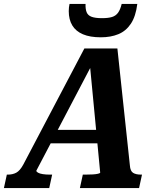

<svg xmlns="http://www.w3.org/2000/svg" viewBox="-73 -963 817 983"><path d="M185 -298H451L445 -229H160ZM386 -644 403 -642 113 -89Q113 -84 121.5 -79Q130 -74 146 -71.5Q162 -69 182 -69H194L179 0H-53L-38 -69H-33Q-8 -69 10.5 -79Q29 -89 46 -120L359 -715H528L592 -116Q594 -87 608.5 -78Q623 -69 649 -69H654L639 0H336L351 -69H364Q385 -69 402 -70Q419 -71 429 -73.5Q439 -76 440 -79ZM443 -772Q494 -772 533 -788Q572 -804 597 -841.5Q622 -879 630 -943H550Q543 -914 531.5 -898Q520 -882 500.5 -876Q481 -870 449 -870Q415 -870 396 -877Q377 -884 370.5 -900.5Q364 -917 365 -943H283Q281 -934 280 -925Q279 -916 279 -906Q279 -863 297 -833Q315 -803 351.5 -787.5Q388 -772 443 -772Z"/></svg>

Font: Roboto Serif SemiBold
Style: Italic
Weight: 600
Italic angle: -10°
Version: Version 1.007